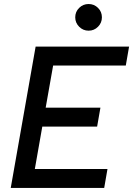

<svg xmlns="http://www.w3.org/2000/svg" viewBox="-20 -922 653 942"><path d="M32.7 0 154.8 -693.4H613.3L597.2 -600.6H240.7L204.1 -393.6H472.7L456.5 -300.8H187.5L150.9 -92.8H507.3L491.2 0ZM414.6 -771.5Q387.7 -771.5 368.4 -790.8Q349.1 -810.1 349.1 -836.9Q349.1 -864.3 368.4 -883.3Q387.7 -902.3 414.6 -902.3Q441.9 -902.3 460.9 -883.3Q480 -864.3 480 -836.9Q480 -810.1 460.9 -790.8Q441.9 -771.5 414.6 -771.5Z"/></svg>

Font: CaskaydiaCove NFP
Style: Italic
Weight: 400
Italic angle: -10°
Designer: Aaron Bell
Foundry: Saja Typeworks
Version: Version 2111.001; VTT 6.35;Nerd Fonts 3.1.1